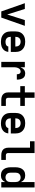

<svg xmlns="http://www.w3.org/2000/svg" viewBox="1708 -2484 783 4240"><g transform="rotate(90 2100.0 -363.5)"><path d="M232 0 50 -520H177L287 -173Q290 -163 293.5 -152Q297 -141 300 -130Q303 -141 306.5 -152Q310 -163 313 -173L423 -520H550L368 0Z M903 8Q873 8 843 3Q813 -2 785.5 -14.5Q758 -27 735.5 -47.5Q713 -68 699 -94Q685 -120 679 -150Q673 -180 673 -210V-310Q673 -340 678.5 -369.5Q684 -399 698 -425.5Q712 -452 734.5 -472.5Q757 -493 784 -505.5Q811 -518 840.5 -523Q870 -528 900 -528Q930 -528 959.5 -523Q989 -518 1016 -505.5Q1043 -493 1065.5 -472.5Q1088 -452 1102 -425.5Q1116 -399 1121.5 -369.5Q1127 -340 1127 -310V-210H792Q792 -187 798 -164.5Q804 -142 819.5 -125Q835 -108 857.5 -100.5Q880 -93 903 -93Q919 -93 936 -95.5Q953 -98 968 -105Q983 -112 994 -125.5Q1005 -139 1006 -155H1125Q1123 -130 1113.5 -105.5Q1104 -81 1087.5 -61.5Q1071 -42 1049.5 -28Q1028 -14 1003.5 -6Q979 2 953.5 5Q928 8 903 8ZM792 -310H1008Q1008 -333 1002 -355.5Q996 -378 981 -395Q966 -412 944.5 -419.5Q923 -427 900 -427Q877 -427 855.5 -419.5Q834 -412 819 -395Q804 -378 798 -355.5Q792 -333 792 -310Z M1346 0V-520H1465V-422Q1473 -444 1486 -464Q1499 -484 1516.5 -499Q1534 -514 1557 -521Q1580 -528 1603 -528Q1625 -528 1646 -522Q1667 -516 1683.5 -502Q1700 -488 1711 -469Q1722 -450 1728 -429Q1734 -408 1736 -386.5Q1738 -365 1738 -343H1619Q1619 -358 1617 -372.5Q1615 -387 1608 -399.5Q1601 -412 1588.5 -419.5Q1576 -427 1561 -427Q1544 -427 1528 -420.5Q1512 -414 1501 -401.5Q1490 -389 1483 -374Q1476 -359 1471.5 -342.5Q1467 -326 1466 -309Q1465 -292 1465 -276V0Z M2184 0Q2162 0 2141 -3.5Q2120 -7 2100.5 -15.5Q2081 -24 2065 -38.5Q2049 -53 2038.5 -72Q2028 -91 2024 -112Q2020 -133 2020 -155V-419H1881V-520H2020V-735H2139V-520H2319V-419H2139V-155Q2139 -145 2141 -135Q2143 -125 2149 -117Q2155 -109 2164.5 -105Q2174 -101 2184 -101H2319V0Z M2703 8Q2673 8 2643 3Q2613 -2 2585.5 -14.5Q2558 -27 2535.5 -47.5Q2513 -68 2499 -94Q2485 -120 2479 -150Q2473 -180 2473 -210V-310Q2473 -340 2478.5 -369.5Q2484 -399 2498 -425.5Q2512 -452 2534.5 -472.5Q2557 -493 2584 -505.5Q2611 -518 2640.5 -523Q2670 -528 2700 -528Q2730 -528 2759.5 -523Q2789 -518 2816 -505.5Q2843 -493 2865.5 -472.5Q2888 -452 2902 -425.5Q2916 -399 2921.5 -369.5Q2927 -340 2927 -310V-210H2592Q2592 -187 2598 -164.5Q2604 -142 2619.5 -125Q2635 -108 2657.5 -100.5Q2680 -93 2703 -93Q2719 -93 2736 -95.5Q2753 -98 2768 -105Q2783 -112 2794 -125.5Q2805 -139 2806 -155H2925Q2923 -130 2913.5 -105.5Q2904 -81 2887.5 -61.5Q2871 -42 2849.5 -28Q2828 -14 2803.5 -6Q2779 2 2753.5 5Q2728 8 2703 8ZM2592 -310H2808Q2808 -333 2802 -355.5Q2796 -378 2781 -395Q2766 -412 2744.5 -419.5Q2723 -427 2700 -427Q2677 -427 2655.5 -419.5Q2634 -412 2619 -395Q2604 -378 2598 -355.5Q2592 -333 2592 -310Z M3404 0Q3382 0 3361 -3.5Q3340 -7 3320.5 -15.5Q3301 -24 3285 -38.5Q3269 -53 3259 -72Q3249 -91 3245 -112Q3241 -133 3241 -155V-634H3099V-735H3359V-155Q3359 -145 3361 -135Q3363 -125 3369 -117Q3375 -109 3384.5 -105Q3394 -101 3404 -101H3511V0Z M3851 8Q3824 8 3798 1.5Q3772 -5 3750.5 -20.5Q3729 -36 3713.5 -58Q3698 -80 3689 -105Q3680 -130 3676.5 -156.5Q3673 -183 3673 -210V-310Q3673 -337 3676.5 -363.5Q3680 -390 3689 -415Q3698 -440 3713.5 -462Q3729 -484 3750.5 -499.5Q3772 -515 3798 -521.5Q3824 -528 3851 -528Q3875 -528 3898 -523Q3921 -518 3941 -505Q3961 -492 3975.5 -473.5Q3990 -455 4000 -434V-735H4119V0H4000V-86Q3990 -65 3975.5 -46.5Q3961 -28 3941 -15Q3921 -2 3898 3Q3875 8 3851 8ZM3899 -93Q3921 -93 3942 -101.5Q3963 -110 3976.5 -127Q3990 -144 3995 -166Q4000 -188 4000 -210V-310Q4000 -332 3995 -354Q3990 -376 3976.5 -393Q3963 -410 3942 -418.5Q3921 -427 3899 -427Q3877 -427 3855 -419Q3833 -411 3818 -394Q3803 -377 3797.5 -355Q3792 -333 3792 -310V-210Q3792 -187 3797.5 -165Q3803 -143 3818 -126Q3833 -109 3855 -101Q3877 -93 3899 -93Z"/></g></svg>

Font: Iosevka SS04 Extended
Style: Bold
Weight: 700
Width: 7
Monospace: yes
Designer: Belleve Invis
Foundry: Belleve Invis
Version: Version 19.0.0; ttfautohint (v1.8.4)